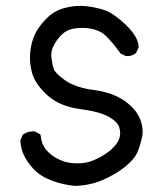

<svg xmlns="http://www.w3.org/2000/svg" viewBox="-20 -600 540 647"><path d="M232.4 26.4Q190.9 22.5 153.8 8.3Q115.2 -6.3 92.3 -31.2Q69.8 -56.2 60.1 -78.1Q49.8 -100.1 48.8 -125.5V-127.9L49.8 -129.9L55.7 -143.6L56.6 -146L59.1 -147.5Q74.2 -158.2 95.2 -157.2H97.7L99.1 -156.2L111.8 -149.4L116.2 -147L117.2 -142.1Q119.1 -126 124 -114.3Q128.9 -102.5 135.7 -94.7Q143.1 -86.4 151.6 -79.6Q160.2 -72.8 169.4 -67.4Q175.8 -64 181.9 -61.3Q188 -58.6 194.1 -56.4Q200.2 -54.2 206.1 -53.2Q224.6 -48.8 251 -49.8Q276.9 -50.8 305.7 -64.5Q335.4 -78.6 356 -97.2Q365.7 -106 372.3 -115Q378.9 -124 381.8 -133.3Q388.2 -150.4 381.8 -170.9Q378.9 -180.2 370.1 -189.2Q361.3 -198.2 346.2 -206.5Q315.4 -224.1 250 -232.4Q180.2 -241.7 138.7 -279.8Q97.7 -317.9 87.9 -355Q78.1 -390.6 82 -426.3Q84 -443.8 88.4 -459.5Q92.8 -475.1 99.6 -488.3Q113.3 -514.6 138.2 -539.1Q150.9 -551.8 166.5 -560.5Q182.1 -569.3 200.2 -573.7Q235.8 -583 271.5 -579.1Q289.1 -577.1 304.9 -573.5Q320.8 -569.8 335 -564.9Q363.8 -554.2 403.8 -516.6Q423.8 -497.1 435.1 -478.8Q446.3 -460.4 447.3 -442.9V-440.4L446.3 -438.5L439.5 -423.8L438.5 -421.9L437 -420.4Q425.3 -410.2 405.8 -411.1H403.8L401.9 -412.1L388.2 -418.9L386.2 -419.9L384.8 -421.9Q364.3 -450.2 348.1 -467.5Q332 -484.9 322.3 -490.2Q311 -496.6 299.8 -500Q288.6 -503.4 277.3 -504.9Q253.9 -507.8 228 -503.4Q204.1 -499.5 187 -482.4Q169.4 -463.9 159.7 -443.8Q150.9 -425.3 153.3 -405.3Q154.8 -394 156.7 -384.5Q158.7 -375 161.6 -366.7Q166.5 -353 199.7 -329.1Q208 -323.2 218 -318.4Q228 -313.5 240 -309.3Q252 -305.2 265.9 -302Q279.8 -298.8 295.4 -296.9Q317.4 -293.9 336.2 -288.8Q355 -283.7 371.1 -276.4Q387.2 -269 400.4 -259.8Q419.4 -246.1 432.1 -231.2Q444.8 -216.3 451.7 -199.7Q464.4 -168 459 -139.2Q456.1 -126 452.4 -113.3Q448.7 -100.6 443.8 -88.9Q434.1 -64.5 402.8 -39.1Q372.6 -14.2 328.6 5.4Q314 12.2 298.3 16.6Q282.7 21 266.6 23.4Q250.5 25.9 233.4 26.4H232.9Z"/></svg>

Font: NaikaiFont
Style: Bold
Weight: 700
Version: Version 1.89